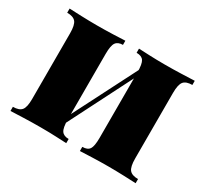

<svg xmlns="http://www.w3.org/2000/svg" viewBox="-112 -679 898 841"><g transform="rotate(30 337.5 -259.0)"><path d="M654 -518V-497Q623 -497 610.5 -482Q598 -467 598 -425V-93Q598 -51 610.5 -36Q623 -21 654 -21V0Q634 -1 593.5 -2.5Q553 -4 514 -4Q472 -4 432 -2.5Q392 -1 372 0V-21Q398 -21 408 -36Q418 -51 418 -93V-425Q418 -467 408 -482Q398 -497 372 -497V-518Q391 -517 428 -515.5Q465 -514 504 -514Q546 -514 589 -515.5Q632 -517 654 -518ZM303 -518V-497Q278 -497 267.5 -482Q257 -467 257 -425V-93Q257 -51 267.5 -36Q278 -21 303 -21V0Q284 -1 247 -2.5Q210 -4 171 -4Q129 -4 86 -2.5Q43 -1 21 0V-21Q52 -21 64.5 -36Q77 -51 77 -93V-425Q77 -467 64.5 -482Q52 -497 21 -497V-518Q41 -517 82 -515.5Q123 -514 161 -514Q203 -514 243 -515.5Q283 -517 303 -518ZM431 -462 448 -453 236 -35 218 -44Z"/></g></svg>

Font: Playfair Display Black
Style: Regular
Weight: 900
Designer: Claus Eggers Sørensen
Foundry: Claus Eggers Sørensen
Version: Version 1.203